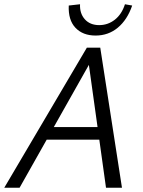

<svg xmlns="http://www.w3.org/2000/svg" viewBox="-21 -882 673 902"><path d="M477 0 391 -617H419L71 0H-1L387 -658H450L552 0ZM158 -226 191 -285H465L482 -226ZM428 -715Q368 -715 333.5 -751.5Q299 -788 302 -856L355 -862Q353 -819 377.5 -791.5Q402 -764 445 -764Q486 -764 518.5 -789.5Q551 -815 566 -862L600 -856Q577 -789 532.5 -752Q488 -715 428 -715Z"/></svg>

Font: Ysabeau
Style: Italic
Weight: 400
Italic angle: -12°
Designer: Christian Thalmann (Catharsis Fonts)
Version: Version 2.000;gftools[0.9.27.dev2+g8671c4b]